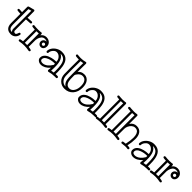

<svg xmlns="http://www.w3.org/2000/svg" viewBox="451 -2447 4212 4212"><g transform="rotate(45 2557.0 -341.0)"><path d="M264.2 -27.8Q231 -56.6 231 -100.1V-660.2L161.1 -640.1V-158.2Q161.1 -51.8 226.6 -33.2Q245.1 -28.3 264.2 -27.8ZM282.2 -493.2Q342.8 -495.1 403.8 -500H405.8Q416.5 -500 423.8 -492.4Q431.2 -484.9 431.2 -475.1Q431.2 -465.3 424.6 -457.8Q418 -450.2 408.2 -449.2Q333.5 -443.4 282.2 -441.9V-100.1Q282.2 -70.8 312 -58.6Q320.3 -55.2 331.3 -55.2Q342.3 -55.2 350.8 -62.3Q359.4 -69.3 365.2 -80.1Q373 -94.2 377.9 -113.3Q385.3 -143.1 405.8 -143.1Q417 -143.1 424.1 -134.5Q431.2 -126 431.2 -117.2V-111.8Q417 -46.9 375.5 -11.5Q334 23.9 272.9 23.9Q162.6 23.9 124 -66.4Q108.9 -101.6 108.9 -158.2V-442.9Q86.9 -444.3 64.7 -445.8Q42.5 -447.3 26.4 -449.2Q-2.9 -452.1 -2.9 -475.1Q-2.9 -486.3 5.6 -493.2Q14.2 -500 22.9 -500H24.9L108.9 -494.1V-660.2Q108.9 -668.5 114.3 -675.5Q119.6 -682.6 127.9 -685.1L250 -717.8Q252 -719.2 260 -719.2Q268.1 -719.2 275.1 -710.9Q282.2 -702.6 282.2 -692.9Z M699.2 -423.8Q680.7 -420.9 631.8 -420.9H627.9V-62Q637.2 -63 646 -63Q646 -63 699.2 -63ZM972.2 -315.4Q975.1 -321.8 975.1 -333Q975.1 -344.2 964.6 -354.7Q954.1 -365.2 939 -365.2Q923.8 -365.2 913.3 -354.7Q902.8 -344.2 902.8 -333Q902.8 -321.8 905.8 -315.4Q908.7 -309.1 913.6 -303.7Q923.8 -293 939 -293Q961.9 -293 972.2 -315.4ZM751 -418.9Q799.8 -486.8 879.9 -486.8Q946.3 -484.9 987.3 -446.3Q1029.3 -407.7 1029.3 -345.2Q1029.3 -303.7 1004.9 -273.4Q979.5 -242.2 939 -242.2Q902.8 -242.2 877.4 -267.6Q852.1 -293 852.1 -329.1Q852.1 -364.7 877.4 -390.6Q902.8 -417 939 -417Q941.4 -417 943.6 -416.5Q945.8 -416 948.2 -416Q922.4 -436 887.2 -436Q852.1 -436 831.5 -424.6Q811 -413.1 796.6 -395.8Q782.2 -378.4 773.4 -358.2Q764.6 -337.9 759.8 -320.3Q751 -290.5 751 -274.9L750 -58.1Q767.1 -56.6 784.4 -53.7Q801.8 -50.8 815.4 -47.9Q840.8 -43 840.8 -22Q840.8 -11.2 832.5 -4.2Q824.2 2.9 814.9 2.9H810.1Q728.5 -12.2 664.1 -12.2Q600.6 -12.2 519 2.9H514.2Q502.9 2.9 496.1 -4.6Q489.3 -12.2 489.3 -21.5Q489.3 -42.5 509.3 -47.9Q526.4 -50.8 543.5 -53.7Q560.5 -56.6 577.1 -58.1V-421.9Q512.7 -424.8 502 -429.2Q492.2 -430.2 486.1 -437.3Q480 -444.3 480 -455.3Q480 -466.3 488.5 -473.1Q497.1 -480 505.9 -480H509.3Q512.7 -476.6 561.3 -474.4Q609.9 -472.2 632.8 -472.2Q687 -472.2 704.1 -476.1Q721.2 -480 728.8 -480Q736.3 -480 743.7 -471.9Q751 -463.9 751 -454.1Z M1419.9 -170.9Q1418 -187.5 1418 -206.1H1399.9Q1319.8 -206.1 1242.7 -176.8Q1144 -139.6 1144 -70.8Q1144 -45.4 1167 -31.2Q1186 -20 1216.8 -20Q1247.6 -20 1278.6 -33.4Q1309.6 -46.9 1335.9 -68.4Q1382.8 -107.4 1419.9 -170.9ZM1537.6 -49.8Q1539.1 -64.5 1539.1 -108.4Q1539.1 -152.3 1537.4 -192.1Q1535.6 -231.9 1529.8 -269Q1523.9 -306.2 1512.2 -338.9Q1500.5 -371.6 1480.5 -395.5Q1436 -448.2 1356.9 -448.2Q1355.5 -448.2 1354.5 -447.5Q1353.5 -446.8 1352.1 -446.8H1354Q1432.6 -404.3 1456.1 -305.7Q1469.2 -251.5 1470.5 -202.9Q1471.7 -154.3 1471.7 -126.5Q1471.7 -82.5 1467.8 -38.1Q1502.9 -45.4 1537.6 -49.8ZM1619.6 -55.2 1654.8 -54.2Q1665.5 -53.2 1672.1 -45.9Q1678.7 -38.6 1678.7 -28.1Q1678.7 -17.6 1671.6 -9.8Q1664.6 -2 1653.8 -2H1651.9Q1643.6 -2.9 1634.8 -2.9H1617.7Q1528.3 -2.9 1444.8 21L1438 22Q1426.8 22 1419.7 13.4Q1412.6 4.9 1412.6 -3.9V-7.8Q1412.6 -8.8 1415 -27.6Q1417.5 -46.4 1419.9 -80.1Q1320.8 30.8 1213.9 30.8Q1164.6 30.8 1129.9 3.4Q1092.8 -25.4 1092.8 -66.4Q1092.8 -107.4 1108.6 -135.3Q1124.5 -163.1 1150.4 -183.8Q1176.3 -204.6 1209.2 -218.5Q1242.2 -232.4 1276.4 -241.2Q1339.8 -256.8 1399.9 -256.8H1411.6Q1411.6 -318.8 1372.1 -365.2Q1330.1 -414.1 1270 -414.1Q1225.1 -414.1 1186 -368.2Q1147.9 -323.7 1147.9 -274.9Q1147.9 -265.1 1139.9 -258.5Q1131.8 -252 1121.6 -252Q1111.3 -252 1103.5 -260Q1095.7 -268.1 1095.7 -284.7Q1095.7 -301.3 1104 -326.9Q1112.3 -352.5 1128.2 -377.2Q1144 -401.9 1166.7 -423.8Q1189.5 -445.8 1218.8 -462.9Q1281.2 -499 1345.9 -499Q1410.6 -499 1449.5 -481.9Q1488.3 -464.8 1514.4 -435.5Q1540.5 -406.2 1555.7 -367.7Q1570.8 -329.1 1578.6 -286.1Q1590.8 -218.8 1590.8 -113.8L1589.8 -54.2Z M1776.9 -642.1 1774.4 -359.9Q1774.4 -235.4 1776.6 -192.1Q1778.8 -148.9 1791 -118.2Q1803.2 -87.4 1824.7 -64.5Q1870.1 -16.1 1939.5 -14.2Q1852.5 -66.9 1849.6 -208Q1847.7 -263.7 1847.7 -340.1Q1847.7 -416.5 1848.1 -497.6Q1848.6 -578.6 1848.6 -652.8Q1818.4 -645.5 1776.9 -642.1ZM2170.4 -261.7Q2170.4 -300.3 2163.6 -333.7Q2156.7 -367.2 2141.1 -392.1Q2108.4 -445.8 2039.6 -445.8Q1984.9 -445.8 1939.9 -396Q1902.3 -355.5 1898.4 -324.2Q1898.4 -186.5 1907.7 -149.2Q1917 -111.8 1931.6 -89.8Q1962.9 -43 2021.5 -43Q2094.7 -43 2135.3 -113.3Q2170.4 -174.3 2170.4 -261.7ZM1725.6 -188.5Q1723.6 -242.7 1723.6 -402.3Q1723.6 -562 1725.6 -640.1Q1685.1 -640.1 1659.7 -643.6Q1634.3 -647 1628.4 -648.2Q1622.6 -649.4 1616.7 -656.7Q1610.8 -664.1 1610.8 -671.6Q1610.8 -679.2 1613.5 -684.1Q1616.2 -689 1620.1 -692.4Q1627.9 -699.2 1632.8 -699.2H1638.7Q1639.6 -699.2 1640.4 -698.7Q1641.1 -698.2 1647.9 -697.3Q1654.8 -696.3 1666.5 -695.3Q1696.8 -691.9 1728 -691.9Q1806.2 -691.9 1867.7 -710Q1871.6 -711.9 1878.7 -711.9Q1885.7 -711.9 1893.3 -703.9Q1900.9 -695.8 1900.9 -686V-685.1Q1900.9 -684.6 1900.4 -663.3Q1899.9 -642.1 1899.7 -606.7Q1899.4 -571.3 1898.9 -524.9Q1898.4 -478.5 1898.4 -428.2Q1933.1 -477.1 1996.1 -492.2Q2016.6 -497.1 2051.5 -497.1Q2086.4 -497.1 2121.1 -478.8Q2155.8 -460.4 2178.2 -428.7Q2221.7 -366.2 2221.7 -262.2Q2221.7 -133.3 2150.9 -50.3Q2076.2 37.1 1950.7 37.1Q1856.9 37.1 1793.5 -24.9Q1729 -87.4 1725.6 -188.5Z M2633.8 -170.9Q2631.8 -187.5 2631.8 -206.1H2613.8Q2533.7 -206.1 2456.5 -176.8Q2357.9 -139.6 2357.9 -70.8Q2357.9 -45.4 2380.9 -31.2Q2399.9 -20 2430.7 -20Q2461.4 -20 2492.4 -33.4Q2523.4 -46.9 2549.8 -68.4Q2596.7 -107.4 2633.8 -170.9ZM2751.5 -49.8Q2752.9 -64.5 2752.9 -108.4Q2752.9 -152.3 2751.2 -192.1Q2749.5 -231.9 2743.7 -269Q2737.8 -306.2 2726.1 -338.9Q2714.4 -371.6 2694.3 -395.5Q2649.9 -448.2 2570.8 -448.2Q2569.3 -448.2 2568.4 -447.5Q2567.4 -446.8 2565.9 -446.8H2567.9Q2646.5 -404.3 2669.9 -305.7Q2683.1 -251.5 2684.3 -202.9Q2685.5 -154.3 2685.5 -126.5Q2685.5 -82.5 2681.6 -38.1Q2716.8 -45.4 2751.5 -49.8ZM2833.5 -55.2 2868.7 -54.2Q2879.4 -53.2 2886 -45.9Q2892.6 -38.6 2892.6 -28.1Q2892.6 -17.6 2885.5 -9.8Q2878.4 -2 2867.7 -2H2865.7Q2857.4 -2.9 2848.6 -2.9H2831.5Q2742.2 -2.9 2658.7 21L2651.9 22Q2640.6 22 2633.5 13.4Q2626.5 4.9 2626.5 -3.9V-7.8Q2626.5 -8.8 2628.9 -27.6Q2631.3 -46.4 2633.8 -80.1Q2534.7 30.8 2427.7 30.8Q2378.4 30.8 2343.8 3.4Q2306.6 -25.4 2306.6 -66.4Q2306.6 -107.4 2322.5 -135.3Q2338.4 -163.1 2364.3 -183.8Q2390.1 -204.6 2423.1 -218.5Q2456.1 -232.4 2490.2 -241.2Q2553.7 -256.8 2613.8 -256.8H2625.5Q2625.5 -318.8 2585.9 -365.2Q2543.9 -414.1 2483.9 -414.1Q2439 -414.1 2399.9 -368.2Q2361.8 -323.7 2361.8 -274.9Q2361.8 -265.1 2353.8 -258.5Q2345.7 -252 2335.4 -252Q2325.2 -252 2317.4 -260Q2309.6 -268.1 2309.6 -284.7Q2309.6 -301.3 2317.9 -326.9Q2326.2 -352.5 2342 -377.2Q2357.9 -401.9 2380.6 -423.8Q2403.3 -445.8 2432.6 -462.9Q2495.1 -499 2559.8 -499Q2624.5 -499 2663.3 -481.9Q2702.1 -464.8 2728.3 -435.5Q2754.4 -406.2 2769.5 -367.7Q2784.7 -329.1 2792.5 -286.1Q2804.7 -218.8 2804.7 -113.8L2803.7 -54.2Z M3092.3 -648.9Q3060.5 -646 3025.4 -646H3021.5V-56.2H3092.3ZM2970.7 -647 2910.6 -653.8Q2900.9 -655.3 2894.8 -662.6Q2888.7 -669.9 2888.7 -680.9Q2888.7 -691.9 2897.5 -698.5Q2906.2 -705.1 2914.6 -705.1H2917.5Q2918 -705.1 2926.3 -703.9Q2934.6 -702.6 2948.7 -701.2Q2983.9 -696.8 3026.4 -696.8Q3078.6 -696.8 3096.7 -700.9Q3114.7 -705.1 3122.3 -705.1Q3129.9 -705.1 3137.2 -697Q3144.5 -689 3144.5 -679.2L3143.6 -50.8Q3157.2 -49.3 3165.3 -48.1Q3173.3 -46.9 3179 -46.1Q3184.6 -45.4 3193.6 -43.5Q3202.6 -41.5 3208.5 -34.7Q3214.4 -27.8 3214.4 -17.8Q3214.4 -7.8 3206.3 -0.5Q3198.2 6.8 3188.5 6.8H3183.6Q3048.3 -17.1 2916.5 7.8H2911.6Q2899.4 7.8 2893.1 0.2Q2886.7 -7.3 2886.7 -17.1Q2886.7 -37.6 2906.7 -43Q2936 -47.9 2970.7 -50.8Z M3452.6 -641.1Q3427.7 -637.2 3385.3 -637.2H3381.3V-61Q3390.6 -62 3399.4 -62Q3417 -62 3430.2 -62Q3443.4 -62 3452.6 -61ZM3504.4 -422.9Q3560.1 -508.8 3656.2 -508.8Q3751 -508.8 3796.9 -439.9Q3836.4 -381.3 3836.4 -283.9Q3836.4 -186.5 3810.5 -64Q3841.3 -64 3860.4 -61Q3892.6 -56.2 3892.6 -34.2Q3892.6 -23.4 3884.3 -15.6Q3876 -7.8 3870.1 -7.8Q3864.3 -7.8 3855.5 -9.8Q3794.4 -21 3697.3 -3.9Q3696.3 -2.9 3695.3 -2.9Q3694.3 -2.9 3688.2 -2.9Q3682.1 -2.9 3674.8 -11Q3667.5 -19 3667.5 -28.3Q3667.5 -49.8 3688.5 -54.2Q3723.1 -61.5 3758.3 -63Q3785.2 -186.5 3785.2 -273.9Q3785.2 -405.3 3720.2 -443.4Q3695.3 -458 3664.8 -458Q3634.3 -458 3614.5 -449.7Q3594.7 -441.4 3577.9 -427.5Q3561 -413.6 3547.4 -395Q3533.7 -376.5 3524.4 -356.4Q3504.4 -314 3504.4 -274.9L3503.4 -57.1Q3533.2 -54.7 3557.9 -49.6Q3582.5 -44.4 3588.4 -37.4Q3594.2 -30.3 3594.2 -20Q3594.2 -9.8 3586.2 -2.9Q3578.1 3.9 3568.4 3.9H3563.5Q3481.9 -11.2 3417.5 -11.2Q3353 -11.2 3272.5 3.9H3267.6Q3256.3 3.9 3249.3 -3.7Q3242.2 -11.2 3242.2 -20.8Q3242.2 -30.3 3247.8 -37.4Q3253.4 -44.4 3266.4 -47.1Q3279.3 -49.8 3296.6 -52.2Q3314 -54.7 3330.6 -57.1V-639.2L3255.4 -645Q3245.6 -646.5 3239.5 -653.8Q3233.4 -661.1 3233.4 -672.1Q3233.4 -683.1 3242.2 -689.5Q3251 -695.8 3259.3 -695.8H3262.2Q3262.7 -695.8 3273.4 -694.6Q3284.2 -693.4 3301.8 -691.9Q3347.7 -688 3386.2 -688Q3439.9 -688 3473.6 -695.8H3478.5Q3489.7 -695.8 3497.1 -688.2Q3504.4 -680.7 3504.4 -670.9Z M4283.7 -170.9Q4281.7 -187.5 4281.7 -206.1H4263.7Q4183.6 -206.1 4106.4 -176.8Q4007.8 -139.6 4007.8 -70.8Q4007.8 -45.4 4030.8 -31.2Q4049.8 -20 4080.6 -20Q4111.3 -20 4142.3 -33.4Q4173.3 -46.9 4199.7 -68.4Q4246.6 -107.4 4283.7 -170.9ZM4401.4 -49.8Q4402.8 -64.5 4402.8 -108.4Q4402.8 -152.3 4401.1 -192.1Q4399.4 -231.9 4393.6 -269Q4387.7 -306.2 4376 -338.9Q4364.3 -371.6 4344.2 -395.5Q4299.8 -448.2 4220.7 -448.2Q4219.2 -448.2 4218.3 -447.5Q4217.3 -446.8 4215.8 -446.8H4217.8Q4296.4 -404.3 4319.8 -305.7Q4333 -251.5 4334.2 -202.9Q4335.4 -154.3 4335.4 -126.5Q4335.4 -82.5 4331.5 -38.1Q4366.7 -45.4 4401.4 -49.8ZM4483.4 -55.2 4518.6 -54.2Q4529.3 -53.2 4535.9 -45.9Q4542.5 -38.6 4542.5 -28.1Q4542.5 -17.6 4535.4 -9.8Q4528.3 -2 4517.6 -2H4515.6Q4507.3 -2.9 4498.5 -2.9H4481.4Q4392.1 -2.9 4308.6 21L4301.8 22Q4290.5 22 4283.4 13.4Q4276.4 4.9 4276.4 -3.9V-7.8Q4276.4 -8.8 4278.8 -27.6Q4281.2 -46.4 4283.7 -80.1Q4184.6 30.8 4077.6 30.8Q4028.3 30.8 3993.7 3.4Q3956.5 -25.4 3956.5 -66.4Q3956.5 -107.4 3972.4 -135.3Q3988.3 -163.1 4014.2 -183.8Q4040 -204.6 4073 -218.5Q4106 -232.4 4140.1 -241.2Q4203.6 -256.8 4263.7 -256.8H4275.4Q4275.4 -318.8 4235.8 -365.2Q4193.8 -414.1 4133.8 -414.1Q4088.9 -414.1 4049.8 -368.2Q4011.7 -323.7 4011.7 -274.9Q4011.7 -265.1 4003.7 -258.5Q3995.6 -252 3985.4 -252Q3975.1 -252 3967.3 -260Q3959.5 -268.1 3959.5 -284.7Q3959.5 -301.3 3967.8 -326.9Q3976.1 -352.5 3991.9 -377.2Q4007.8 -401.9 4030.5 -423.8Q4053.2 -445.8 4082.5 -462.9Q4145 -499 4209.7 -499Q4274.4 -499 4313.2 -481.9Q4352.1 -464.8 4378.2 -435.5Q4404.3 -406.2 4419.4 -367.7Q4434.6 -329.1 4442.4 -286.1Q4454.6 -218.8 4454.6 -113.8L4453.6 -54.2Z M4767.6 -423.8Q4749 -420.9 4700.2 -420.9H4696.3V-62Q4705.6 -63 4714.4 -63Q4714.4 -63 4767.6 -63ZM5040.5 -315.4Q5043.5 -321.8 5043.5 -333Q5043.5 -344.2 5033 -354.7Q5022.5 -365.2 5007.3 -365.2Q4992.2 -365.2 4981.7 -354.7Q4971.2 -344.2 4971.2 -333Q4971.2 -321.8 4974.1 -315.4Q4977.1 -309.1 4981.9 -303.7Q4992.2 -293 5007.3 -293Q5030.3 -293 5040.5 -315.4ZM4819.3 -418.9Q4868.2 -486.8 4948.2 -486.8Q5014.6 -484.9 5055.7 -446.3Q5097.7 -407.7 5097.7 -345.2Q5097.7 -303.7 5073.2 -273.4Q5047.9 -242.2 5007.3 -242.2Q4971.2 -242.2 4945.8 -267.6Q4920.4 -293 4920.4 -329.1Q4920.4 -364.7 4945.8 -390.6Q4971.2 -417 5007.3 -417Q5009.8 -417 5012 -416.5Q5014.2 -416 5016.6 -416Q4990.7 -436 4955.6 -436Q4920.4 -436 4899.9 -424.6Q4879.4 -413.1 4865 -395.8Q4850.6 -378.4 4841.8 -358.2Q4833 -337.9 4828.1 -320.3Q4819.3 -290.5 4819.3 -274.9L4818.4 -58.1Q4835.4 -56.6 4852.8 -53.7Q4870.1 -50.8 4883.8 -47.9Q4909.2 -43 4909.2 -22Q4909.2 -11.2 4900.9 -4.2Q4892.6 2.9 4883.3 2.9H4878.4Q4796.9 -12.2 4732.4 -12.2Q4668.9 -12.2 4587.4 2.9H4582.5Q4571.3 2.9 4564.5 -4.6Q4557.6 -12.2 4557.6 -21.5Q4557.6 -42.5 4577.6 -47.9Q4594.7 -50.8 4611.8 -53.7Q4628.9 -56.6 4645.5 -58.1V-421.9Q4581.1 -424.8 4570.3 -429.2Q4560.5 -430.2 4554.4 -437.3Q4548.3 -444.3 4548.3 -455.3Q4548.3 -466.3 4556.9 -473.1Q4565.4 -480 4574.2 -480H4577.6Q4581.1 -476.6 4629.6 -474.4Q4678.2 -472.2 4701.2 -472.2Q4755.4 -472.2 4772.5 -476.1Q4789.6 -480 4797.1 -480Q4804.7 -480 4812 -471.9Q4819.3 -463.9 4819.3 -454.1Z"/></g></svg>

Font: Ribeye Marrow
Style: Regular
Weight: 400
Designer: Astigmatic (AOETI)
Foundry: Astigmatic (AOETI)
Version: Version 1.000